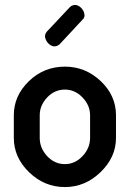

<svg xmlns="http://www.w3.org/2000/svg" viewBox="-20 -750 527 778"><path d="M243 -480Q326 -480 388 -421.5Q450 -363 450 -283V-191Q450 -113 387.5 -52.5Q325 8 243 8Q160 8 98 -52Q36 -112 36 -191V-283Q36 -362 97 -421Q158 -480 243 -480ZM345 -191V-283Q345 -323 314.5 -355Q284 -387 243 -387Q201 -387 171 -355Q141 -323 141 -283V-191Q141 -150 171 -117.5Q201 -85 243 -85Q284 -85 314.5 -117.5Q345 -150 345 -191ZM314 -670 222 -571Q214 -565 211 -564Q197 -559 184 -567.5Q171 -576 165 -591Q158 -607 169 -621L264 -722Q270 -727 274 -728Q288 -733 301 -724.5Q314 -716 320 -701Q327 -681 314 -670Z"/></svg>

Font: AkaAcidDosis
Style: SemiBold
Weight: 600
Designer: Edgar Tolentino, Pablo Impallari, Igino Marini, Cyberella
Foundry: Edgar Tolentino, Pablo Impallari, Igino Marini, Cyberella
Version: Version 1.007